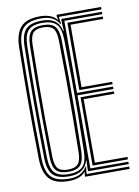

<svg xmlns="http://www.w3.org/2000/svg" viewBox="-90 -867 677 934"><g transform="rotate(-10 248.5 -400.0)"><path d="M173.5 6.8Q107 6.8 78.2 -25.1Q49.5 -57 48 -122.8Q46.8 -202.5 46 -269.4Q45.2 -336.2 45.2 -399.4Q45.2 -462.5 46 -529.6Q46.8 -596.8 48 -677Q49.5 -742.5 77.9 -774.6Q106.2 -806.8 174 -806.8Q201.2 -806.8 222.1 -799Q243 -791.2 256 -775.5H258.2L254.5 -791.5V-800H474.5V-788.2H264.5L265.5 -771.5L269 -751.8H266Q253.5 -773.5 232.8 -784.6Q212 -795.8 178.5 -795.8Q115.2 -795.8 89 -768.1Q62.8 -740.5 61.2 -676.5Q59.8 -606 59.1 -539.9Q58.5 -473.8 58.5 -407.8Q58.5 -341.8 59.2 -271.6Q60 -201.5 61.2 -123Q62.8 -58.8 89.4 -31.5Q116 -4.2 178.2 -4.2Q211.5 -4.2 232.5 -16.1Q253.5 -28 265.5 -48.5H268.2L265.5 -28.8L264.5 -11.8H474.5V0H254.5V-10.2L257 -22.8H255Q241.8 -7.5 220.8 -0.4Q199.8 6.8 173.5 6.8ZM180 -15.5Q123.5 -15.5 99.6 -40.1Q75.8 -64.8 74.5 -123Q73.2 -198 72.6 -266.4Q72 -334.8 72 -400.9Q72 -467 72.6 -535Q73.2 -603 74.5 -676.5Q75.8 -735.5 99.6 -760Q123.5 -784.5 180 -784.5Q219.8 -784.5 242.6 -768.1Q265.5 -751.8 272.8 -716.8H275.8L273.5 -755.8V-776.2H474.5V-764.5H286.8V-408.5H464.5V-396.5H286.8V-35.5H474.5V-23.8H273.5V-43.5L275 -76.2H272.2Q266 -49.2 243 -32.4Q220 -15.5 180 -15.5ZM180 -26.5Q226 -26.5 247.6 -47.5Q269.2 -68.5 270.5 -123.8Q272.5 -212.5 273.1 -303Q273.8 -393.5 273.1 -486.6Q272.5 -579.8 270.5 -675.5Q269.2 -731 247.8 -752.2Q226.2 -773.5 180 -773.5Q130.2 -773.5 109.6 -751.4Q89 -729.2 88 -676Q86.2 -600.8 85.5 -532.6Q84.8 -464.5 84.9 -398.8Q85 -333 85.8 -265.4Q86.5 -197.8 88 -123.8Q89 -70.8 109.6 -48.6Q130.2 -26.5 180 -26.5ZM180 -37.8Q137.5 -37.8 119.9 -56.9Q102.2 -76 101.2 -123.8Q99.5 -222 98.9 -310.9Q98.2 -399.8 98.9 -488.6Q99.5 -577.5 101.2 -676Q102.2 -723.8 119.9 -743Q137.5 -762.2 180 -762.2Q222.2 -762.2 239.4 -742.4Q256.5 -722.5 257.8 -675.2Q259.8 -576.5 260.4 -487.9Q261 -399.2 260.4 -311Q259.8 -222.8 257.8 -124.5Q256.5 -77.2 239.4 -57.5Q222.2 -37.8 180 -37.8ZM180 -48.8Q214 -48.8 228.9 -65.1Q243.8 -81.5 244.2 -125Q245.5 -208.8 246.1 -294.4Q246.8 -380 246.4 -473.6Q246 -567.2 244.2 -674.8Q243.5 -718.2 228.8 -734.8Q214 -751.2 180 -751.2Q143.8 -751.2 129.5 -734.5Q115.2 -717.8 114.5 -675.8Q112.5 -577 111.9 -488.5Q111.2 -400 111.9 -311.5Q112.5 -223 114.5 -124Q115.2 -82 129.6 -65.4Q144 -48.8 180 -48.8ZM300 -47.2V-384.8H464.5V-373H313.2V-59.2H474.5V-47.2ZM300 -420.2V-752.8H474.5V-740.8H313.2V-432H464.5V-420.2Z"/></g></svg>

Font: Big Shoulders Inline Display Thin
Style: Regular
Weight: 400
Version: Version 2.002